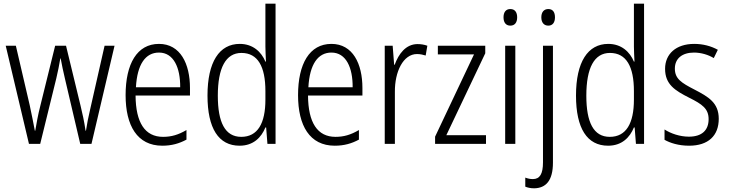

<svg xmlns="http://www.w3.org/2000/svg" viewBox="-20 -780 3953 1041"><path d="M332 -354 415 0H476L601 -532H547L469 -188C458 -141 452 -110 446 -71H444C437 -119 427 -166 417 -206L338 -532H279L199 -208C186 -158 177 -106 171 -71H169C161 -113 152 -159 141 -210L66 -532H11L137 0H198L285 -354C294 -390 301 -429 307 -463H309C315 -430 323 -392 332 -354Z M842 -542C723 -542 661 -434 661 -264C661 -99 724 10 860 10C911 10 952 -2 991 -23V-75C947 -49 909 -38 864 -38C766 -38 716 -115 715 -262H1010V-303C1010 -434 958 -542 842 -542ZM842 -495C922 -495 958 -412 957 -307H717C724 -432 769 -495 842 -495Z M1279 10C1354 10 1397 -35 1419 -89H1423L1430 0H1474V-760H1419V-527C1419 -503 1421 -475 1422 -446H1419C1397 -499 1351 -542 1280 -542C1169 -542 1105 -444 1105 -262C1105 -84 1165 10 1279 10ZM1288 -38C1200 -38 1161 -117 1161 -261C1161 -412 1204 -493 1289 -493C1378 -493 1419 -419 1419 -286V-240C1419 -111 1377 -38 1288 -38Z M1777 -542C1658 -542 1596 -434 1596 -264C1596 -99 1659 10 1795 10C1846 10 1887 -2 1926 -23V-75C1882 -49 1844 -38 1799 -38C1701 -38 1651 -115 1650 -262H1945V-303C1945 -434 1893 -542 1777 -542ZM1777 -495C1857 -495 1893 -412 1892 -307H1652C1659 -432 1704 -495 1777 -495Z M2244 -541C2180 -541 2141 -487 2120 -429H2117L2109 -532H2066V0H2121V-282C2120 -391 2166 -487 2241 -487C2258 -487 2275 -483 2288 -479L2297 -532C2281 -538 2262 -541 2244 -541Z M2615 0V-47H2400L2611 -491V-532H2354V-485H2550L2339 -39V0Z M2747 -731C2722 -731 2710 -713 2710 -686C2710 -658 2723 -641 2747 -641C2771 -641 2784 -658 2784 -686C2784 -713 2772 -731 2747 -731ZM2774 -532H2719V0H2774Z M2915 -686C2915 -658 2929 -641 2953 -641C2976 -641 2989 -658 2989 -686C2989 -713 2978 -731 2953 -731C2928 -731 2915 -713 2915 -686ZM2876 241C2940 240 2978 199 2978 102V-532H2924V100C2924 163 2907 191 2869 191C2855 191 2841 188 2828 183V232C2840 237 2856 241 2876 241Z M3277 10C3352 10 3395 -35 3417 -89H3421L3428 0H3472V-760H3417V-527C3417 -503 3419 -475 3420 -446H3417C3395 -499 3349 -542 3278 -542C3167 -542 3103 -444 3103 -262C3103 -84 3163 10 3277 10ZM3286 -38C3198 -38 3159 -117 3159 -261C3159 -412 3202 -493 3287 -493C3376 -493 3417 -419 3417 -286V-240C3417 -111 3375 -38 3286 -38Z M3877 -136C3877 -223 3821 -255 3746 -294C3674 -331 3639 -353 3639 -408C3639 -463 3679 -495 3743 -495C3781 -495 3821 -483 3850 -465L3872 -510C3836 -530 3792 -542 3744 -542C3645 -542 3586 -487 3586 -407C3586 -322 3640 -289 3717 -250C3787 -215 3822 -191 3822 -134C3822 -75 3787 -39 3715 -39C3666 -39 3617 -56 3583 -78V-22C3613 -5 3659 10 3716 10C3820 10 3877 -44 3877 -136Z"/></svg>

Font: Noto Sans Arabic UI Cn Lt
Style: Regular
Weight: 300
Width: 3
Designer: Monotype Design Team, Nadine Chahine and Nizar Qandah
Foundry: Monotype Imaging Inc.
Version: Version 2.010